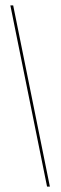

<svg xmlns="http://www.w3.org/2000/svg" viewBox="-20 -694 226 714"><path d="M155 0H165.5L29 -674H18.5Z"/></svg>

Font: Anybody UltraCondensed Thin Thin
Style: Regular
Weight: 250
Version: Version 1.111